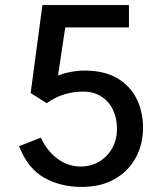

<svg xmlns="http://www.w3.org/2000/svg" viewBox="-20 -735 644 767"><path d="M307.1 11.7Q220.7 11.7 155.8 -25.4Q90.8 -62.5 56.2 -150.9L143.1 -185.1Q169.9 -128.9 211.7 -99.4Q253.4 -69.8 302.2 -69.8Q342.3 -69.8 375.2 -88.9Q408.2 -107.9 427.7 -142.1Q447.3 -176.3 447.3 -221.2Q447.3 -262.7 431.4 -296.1Q415.5 -329.6 385 -349.4Q354.5 -369.1 312 -369.1Q274.4 -369.1 238.5 -358.6Q202.6 -348.1 166.5 -322.8L102.5 -363.3L149.4 -714.8H495.1V-625.5H240.7L209 -414.6L184.1 -419.9Q216.3 -438 252.2 -445.6Q288.1 -453.1 316.9 -453.1Q397.5 -453.1 449.2 -422.1Q501 -391.1 526.1 -339.4Q551.3 -287.6 551.3 -225.1Q551.3 -156.7 521.5 -103.3Q491.7 -49.8 437 -19Q382.3 11.7 307.1 11.7Z"/></svg>

Font: Pontano Sans SemiBold
Style: Regular
Weight: 600
Designer: Vernon Adams
Foundry: Vernon Adams
Version: Version 2.001